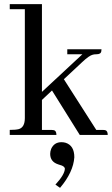

<svg xmlns="http://www.w3.org/2000/svg" viewBox="-20 -655 543 932"><path d="M229.5 -24.4H183.6V-169.9L232.4 -215.8L367.2 0H502.9Q502.9 -20.5 490.2 -23.4Q485.4 -24.4 479.5 -24.4H447.3L290 -270.5L378.9 -353.5Q413.1 -385.7 430.7 -389.6Q438.5 -391.6 448.2 -391.6Q469.7 -391.6 471.7 -406.2Q472.7 -411.1 472.7 -416H306.6V-391.6H379.9L183.6 -209V-634.8H27.3V-610.4H100.6V-82Q100.6 -37.1 71.3 -28.3Q56.6 -24.4 27.3 -24.4V0H253.9Q253.9 -21.5 239.3 -23.4Q234.4 -24.4 229.5 -24.4ZM340.8 108.4Q340.8 51.8 298.8 38.1Q289.1 35.2 278.3 35.2Q243.2 35.2 228.5 67.4Q223.6 80.1 223.6 91.8Q223.6 129.9 261.7 142.6Q266.6 144.5 270.5 145.5Q293.9 151.4 294.9 164.1Q293.9 192.4 249 241.2L271.5 256.8Q335.9 180.7 340.8 108.4Z"/></svg>

Font: Abhaya Libre Medium
Style: Regular
Weight: 500
Designer: Pushpananda Ekanayake, Sol Matas, Pathum Egodawatta
Foundry: Mooniak
Version: Version 1.050 ; ttfautohint (v1.6)